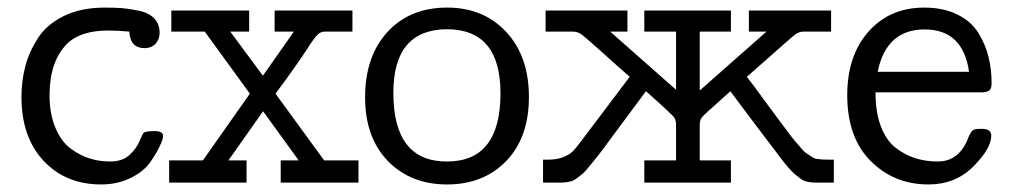

<svg xmlns="http://www.w3.org/2000/svg" viewBox="-20 -486 2688 511"><path d="M37.1 -228Q37.1 -270 47.1 -308.6Q57.1 -347.2 80.6 -384Q104 -420.9 149.9 -443.4Q195.8 -465.8 258.8 -465.8Q285.6 -465.8 304.4 -464.4Q323.2 -462.9 349.6 -457.5Q376 -452.1 390.4 -437Q404.8 -421.9 404.8 -398.9Q404.8 -380.9 393.8 -369.4Q382.8 -357.9 365.2 -357.9Q326.2 -357.9 324.2 -401.9Q292 -404.8 269 -404.8Q193.8 -404.8 158.2 -369.1Q112.3 -323.2 111.8 -232.9Q111.8 -183.1 127.4 -146Q143.1 -108.9 168.5 -90.3Q193.8 -71.8 219.5 -64Q245.1 -56.2 272.9 -56.2Q305.2 -56.2 324 -73Q342.8 -89.8 351.3 -110.4Q359.9 -130.9 362.8 -132.8Q366.7 -136.7 391.1 -137.2Q414.1 -137.2 414.1 -124Q414.1 -116.2 405.5 -97.7Q397 -79.1 379.9 -54.4Q362.8 -29.8 327.9 -12.5Q293 4.9 249 4.9Q154.8 4.9 95.9 -58.1Q37.1 -121.1 37.1 -228Z M430.2 0V-59.1H520L645 -236.8L524.9 -401.9H436V-458H643.1V-401.9H592.8L679.2 -285.2H680.2L762.2 -401.9H710.9V-458H918V-401.9H845.2Q837.4 -401.9 831.3 -398.4Q825.2 -395 816.2 -383.1Q807.1 -371.1 797.6 -356Q788.1 -340.8 764.6 -307.4Q741.2 -273.9 713.9 -237.8V-235.8L842.8 -59.1H934.1V0H727.1V-59.1H774.9L680.2 -189.9L587.9 -59.1H636.2V0Z M951.7 -227.1Q951.7 -335.9 1011.2 -400.9Q1070.8 -465.8 1169.9 -465.8Q1267.1 -465.8 1327.4 -400.9Q1387.7 -335.9 1387.7 -228Q1387.7 -120.1 1327.4 -57.6Q1267.1 4.9 1169.9 4.9Q1072.8 4.9 1012.2 -57.6Q951.7 -120.1 951.7 -227.1ZM1026.9 -238.8Q1026.9 -55.7 1169.9 -56.2Q1312 -56.2 1312 -237.8Q1312 -407.7 1169.9 -408.2Q1026.9 -407.7 1026.9 -238.8Z M1425.3 0V-61H1437Q1461.9 -61 1478.5 -67.6Q1495.1 -74.2 1503.7 -82.5Q1512.2 -90.8 1527.8 -111.8L1655.3 -280.8V-282.2Q1622.1 -311 1579.1 -350.1Q1535.2 -389.2 1526.1 -395.5Q1517.1 -401.9 1503.9 -401.9H1432.1V-458H1649.9V-401.9H1604L1779.3 -247.1V-401.9H1694.8V-458H1925.3V-401.9H1842.3V-245.1L2020 -401.9H1973.1V-458H2191.9V-401.9H2118.2Q2106.9 -401.9 2096.9 -394.5Q2086.9 -387.2 2022.9 -330.1Q1989.7 -301.3 1968.3 -282.2V-280.8Q1989.3 -253.9 2011.2 -223.4Q2033.2 -192.9 2046.1 -176Q2059.1 -159.2 2073 -140.1Q2086.9 -121.1 2095 -111.6Q2103 -102.1 2112.1 -91.6Q2121.1 -81.1 2127.7 -77.1Q2134.3 -73.2 2140.6 -68.6Q2147 -64 2154.5 -63Q2162.1 -62 2169.2 -61.5Q2176.3 -61 2187 -61H2199.2V0H2152.8Q2144 0 2137 -1Q2129.9 -2 2123 -3.9Q2116.2 -5.9 2109.1 -11.5Q2102.1 -17.1 2095.5 -22.5Q2088.9 -27.8 2078.4 -39.8Q2067.9 -51.8 2059.6 -63Q2051.3 -74.2 2035.6 -94.7Q2020 -115.2 2006.1 -133.5Q1992.2 -151.9 1968.5 -183.3Q1944.8 -214.8 1923.8 -243.2Q1909.7 -230 1889.2 -211.9Q1854 -181.2 1848.1 -173.6Q1842.3 -166 1842.3 -153.8V-152.8V-59.1H1925.3V0H1694.8V-59.1H1779.3V-154.8Q1779.3 -168 1772.2 -176Q1765.1 -184.1 1725.1 -220.2Q1709 -234.4 1699.2 -243.2Q1678.2 -215.3 1654.5 -183.1Q1630.9 -150.9 1617.4 -133.1Q1604 -115.2 1588.6 -94.2Q1573.2 -73.2 1564.2 -62.5Q1555.2 -51.8 1545.2 -39.3Q1535.2 -26.9 1528.6 -22Q1522 -17.1 1515.1 -11.5Q1508.3 -5.9 1501.2 -3.9Q1494.1 -2 1487.1 -1Q1480 0 1471.2 0Z M2234.9 -232.9Q2234.9 -337.9 2291.5 -401.9Q2348.1 -465.8 2439.9 -465.8Q2490.7 -465.8 2527.8 -447.5Q2564.9 -429.2 2584 -398.2Q2603 -367.2 2611.1 -334Q2619.1 -300.8 2619.1 -265.1Q2619.1 -249 2612.1 -244.6Q2605 -240.2 2592.3 -240.2H2310.1Q2310.1 -187 2324.5 -149.4Q2338.9 -111.8 2364 -92.5Q2389.2 -73.2 2416.7 -64.7Q2444.3 -56.2 2476.1 -56.2Q2534.2 -56.2 2558.1 -122.1Q2564 -135.3 2569.1 -139.2Q2574.2 -143.1 2588.9 -143.1H2593.3Q2618.2 -143.1 2618.2 -125Q2618.2 -90.8 2570.6 -43Q2522.9 4.9 2451.2 4.9Q2359.4 4.9 2297.1 -57.6Q2234.9 -120.1 2234.9 -232.9ZM2315.9 -294.9H2559.1Q2543 -407.7 2440.9 -407.7Q2338.9 -407.7 2315.9 -294.9Z"/></svg>

Font: CMU Concrete
Style: Roman
Weight: 500
Version: Version 0.7.0